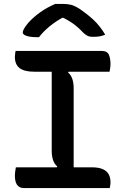

<svg xmlns="http://www.w3.org/2000/svg" viewBox="-20 -960 640 980"><path d="M356 -79H259L272 -111Q258 -122 251 -142.5Q244 -163 244 -190Q244 -243 244 -296Q244 -349 244 -403Q244 -457 244 -511.5Q244 -566 244 -621H341L328 -589Q342 -578 349 -557.5Q356 -537 356 -510Q356 -457 356 -404Q356 -351 356 -297Q356 -243 356 -188.5Q356 -134 356 -79ZM540 0H102Q90 0 81 -4.5Q72 -9 66.5 -17.5Q61 -26 58.5 -37.5Q56 -49 56 -64Q56 -72 57 -79.5Q58 -87 59 -94Q60 -101 61 -106H448Q485 -106 506 -96Q527 -86 535.5 -69Q544 -52 544 -30Q544 -25 543.5 -20Q543 -15 542 -10Q541 -5 540 0ZM60 -700H499Q527 -700 535.5 -681Q544 -662 544 -633Q544 -628 543.5 -623.5Q543 -619 542.5 -613.5Q542 -608 541 -603.5Q540 -599 539 -594H154Q104 -594 80 -612.5Q56 -631 56 -669Q56 -674 56.5 -678.5Q57 -683 57.5 -687Q58 -691 58.5 -694.5Q59 -698 60 -700ZM262 -940Q269 -940 275.5 -940Q282 -940 288.5 -940Q295 -940 301 -940Q324 -940 342.5 -935.5Q361 -931 389 -913Q406 -901 423.5 -887.5Q441 -874 457.5 -858.5Q474 -843 489 -824Q504 -805 517 -783Q503 -777 488.5 -774.5Q474 -772 455 -772Q436 -772 425 -778Q414 -784 402 -796Q380 -820 353 -839.5Q326 -859 277 -882L334 -869Q317 -869 300 -869Q283 -869 266 -869L323 -883Q267 -854 232.5 -825Q198 -796 179 -770H173Q145 -770 128 -773.5Q111 -777 103.5 -782.5Q96 -788 96 -795Q96 -801 102.5 -813Q109 -825 123 -842Q136 -857 152 -871Q168 -885 185.5 -897.5Q203 -910 222 -920.5Q241 -931 262 -940Z"/></svg>

Font: Recursive Monospace Casual Medium
Style: Regular
Weight: 500
Version: Version 1.047